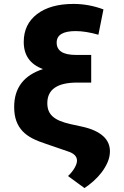

<svg xmlns="http://www.w3.org/2000/svg" viewBox="-20 -757 626 969"><path d="M51.5 -217.3Q51.5 -361.5 197.1 -408.4Q99.8 -443.9 99.8 -545.5Q99.8 -634.6 167.3 -686.1Q234.4 -737.2 350.9 -737.2Q428.3 -737.2 502.1 -709.5L476.6 -581.7Q412.3 -600.1 361.5 -600.1Q266 -600.1 266 -541.9Q266 -479.8 362.9 -479.8H440.3V-340.2H368.6Q294.4 -340.2 256.6 -314.3Q218.8 -288.4 218.8 -236.2Q218.8 -215.2 225.1 -198.7Q231.5 -182.2 245.6 -169.4Q259.6 -156.6 281.8 -147.2Q304 -137.8 335.6 -130.7L394.2 -117.9Q431.5 -109.7 458.1 -97.3Q484.7 -84.9 502 -68.7Q519.2 -52.6 527.2 -33.2Q535.2 -13.8 534.8 8.2Q534.4 36.2 522.5 63Q510.7 89.8 492.2 113.8Q473.7 137.8 451 157.8Q428.3 177.9 406.2 192.1L323.2 131.4Q344.8 111.2 356.7 90Q368.6 68.9 368.6 53.6Q368.6 21 320.7 6.4L210.2 -31.6Q173.3 -43.3 143.8 -58.4Q114.3 -73.5 93.9 -95Q73.5 -116.5 62.5 -146.3Q51.5 -176.1 51.5 -217.3Z"/></svg>

Font: Inter P Extra Bold
Style: Regular
Weight: 800
Designer: Rasmus Andersson
Foundry: rsms
Version: Version 3.018;git-588b23468